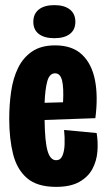

<svg xmlns="http://www.w3.org/2000/svg" viewBox="-20 -717 416 749"><path d="M199 12Q125 12 85.5 -22Q46 -56 31 -116Q16 -176 16 -253Q16 -309 23.5 -360.5Q31 -412 50.5 -452Q70 -492 105 -516Q140 -540 195 -540Q262 -540 300 -504Q338 -468 350.5 -404.5Q363 -341 352 -256L154 -249Q155 -165 165.5 -128.5Q176 -92 199 -92Q216 -92 223.5 -109.5Q231 -127 232 -153.5Q233 -180 230 -210L357 -198Q363 -163 360 -126Q357 -89 340.5 -58Q324 -27 289.5 -7.5Q255 12 199 12ZM195 -431Q173 -431 164.5 -400Q156 -369 154 -316L226 -318Q229 -376 222 -403.5Q215 -431 195 -431ZM192 -568Q153 -568 131.5 -584.5Q110 -601 110 -632Q110 -663 131.5 -680Q153 -697 192 -697Q231 -697 252.5 -680Q274 -663 274 -632Q274 -601 252.5 -584.5Q231 -568 192 -568Z"/></svg>

Font: Bricolage Grotesque 48pt Condensed Bricolage Grotesque 48pt Condensed Regular
Style: Bold
Weight: 700
Width: 3
Designer: Mathieu Triay
Foundry: Atelier Triay
Version: Version 1.000; ttfautohint (v1.8.4.7-5d5b);gftools[0.9.32]